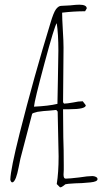

<svg xmlns="http://www.w3.org/2000/svg" viewBox="-20 -779 448 819"><path d="M222 6Q230 -43 230 -112L228 -208L226 -303L220 -310L189 -307Q166 -306 140 -302Q118 -297 117 -293L67 -102Q65 -93 59.5 -65Q54 -37 48 -21Q40 -1 32 -1Q29 -1 26.5 -5.5Q24 -10 24 -13Q25 -56 64 -211Q125 -452 195 -680Q208 -725 219 -740Q230 -754 241 -754L279 -756Q305 -759 318 -759Q350 -759 350 -743L343 -731Q295 -731 245 -725Q245 -701 248 -651Q251 -602 251 -576Q251 -511 250 -459Q249 -408 249 -343L253 -337Q265 -337 293 -342Q314 -347 333 -347L346 -330Q346 -313 275 -313H249Q249 -247 250 -194Q252 -142 252 -75V-55Q251 -45 251 -34Q251 -17 260 -17Q275 -17 317 -22Q355 -28 374 -28Q382 -28 389 -24.5Q396 -21 396 -15Q396 -4 366 -1Q326 3 301 3Q264 5 259 7Q259 7 250 14Q243 20 236 20ZM225 -336 227 -441 229 -563Q229 -634 222 -680Q213 -670 170 -510Q127 -350 125 -324Q188 -327 225 -336Z"/></svg>

Font: Amatic SC
Style: Regular
Weight: 400
Designer: Multiple Designers
Foundry: Vernon Adams
Version: Version 2.505